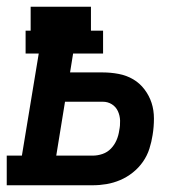

<svg xmlns="http://www.w3.org/2000/svg" viewBox="-42 -550 562 570"><path d="M-22 0V-88H23L73 -391H34V-459H49V-530H228V-459H264V-391H175L166 -335H263Q287 -335 310.5 -330.5Q334 -326 353.5 -314.5Q373 -303 387 -284.5Q401 -266 408 -244.5Q415 -223 415 -198Q415 -173 411 -149Q408 -129 401.5 -108.5Q395 -88 382.5 -70Q370 -52 352.5 -38Q335 -24 315 -15.5Q295 -7 274.5 -3.5Q254 0 233 0ZM125 -88H233Q248 -88 262.5 -93Q277 -98 287.5 -109Q298 -120 304 -134Q310 -148 312 -163Q315 -177 314.5 -192Q314 -207 308 -220Q302 -233 290 -240.5Q278 -248 263 -248H151Z"/></svg>

Font: Iosevka Slab Semibold Oblique
Style: Regular
Weight: 600
Italic angle: -9°
Monospace: yes
Designer: Belleve Invis
Foundry: Belleve Invis
Version: Version 11.1.1; ttfautohint (v1.8.3)